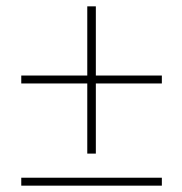

<svg xmlns="http://www.w3.org/2000/svg" viewBox="-20 -585 573 605"><path d="M490 0H47V-25H490ZM255 -101V-322H47V-347H255V-565H282V-347H490V-322H282V-101Z"/></svg>

Font: Source Serif 4 SmText ExtraLight
Style: Italic
Weight: 200
Italic angle: -12°
Designer: Frank Grießhammer
Foundry: Adobe
Version: Version 4.005;hotconv 1.1.0;makeotfexe 2.6.0